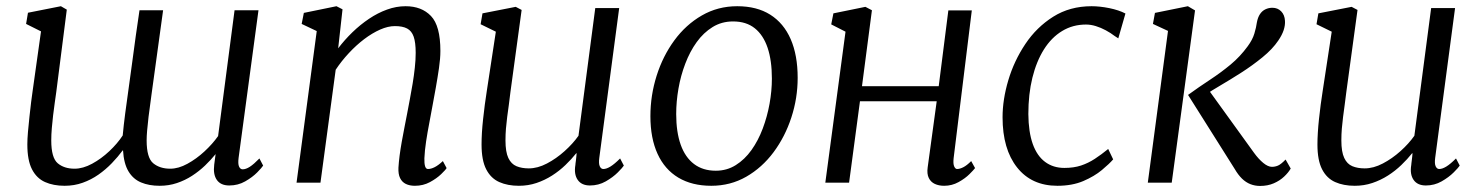

<svg xmlns="http://www.w3.org/2000/svg" viewBox="-20 -588 4770 618"><path d="M161 -291Q159 -276 156.2 -257Q153.5 -238 151 -217.2Q148.5 -196.5 146.8 -175.8Q145 -155 145 -136Q145 -80 165.8 -62.5Q186.5 -45 220 -45Q247 -45 276.5 -61Q306 -77 332 -101.5Q358 -126 375 -152Q378 -185 383 -223Q388 -261 393 -296Q399.5 -340.5 405.2 -385Q411 -429.5 417 -472.2Q423 -515 429 -555H505Q492 -461 483 -395Q474 -329 467.8 -284.8Q461.5 -240.5 458.2 -212.5Q455 -184.5 453.5 -167Q452 -149.5 452 -136Q452 -80 473.2 -62.5Q494.5 -45 528 -45Q554.5 -45 583.2 -60.8Q612 -76.5 638 -100.5Q664 -124.5 682 -150L735 -555H812L748 -80Q745.5 -60.5 749.5 -51.8Q753.5 -43 761 -43Q771.5 -43 784.2 -51.2Q797 -59.5 815 -78L827 -55Q823 -48.5 807.8 -33Q792.5 -17.5 769.2 -4.2Q746 9 718 9Q690.5 9 678 -8.8Q665.5 -26.5 669.5 -58L674 -92Q659 -73.5 640 -55.2Q621 -37 598.2 -22.2Q575.5 -7.5 549.5 1.2Q523.5 10 494 10Q459.5 10 434 -0.8Q408.5 -11.5 393.5 -36.5Q378.5 -61.5 376 -104H375Q359.5 -83 340 -62.8Q320.5 -42.5 297 -26Q273.5 -9.5 246.2 0.2Q219 10 188 10Q152 10 125 -2Q98 -14 83 -43Q68 -72 68 -123Q68 -140 70 -163.5Q72 -187 74.8 -212.2Q77.5 -237.5 80.2 -259.5Q83 -281.5 85 -295L112 -487L64 -511L70 -547L176 -568L195 -557Z M1068.5 -432.5Q1089 -459.5 1114.2 -484Q1139.5 -508.5 1167.8 -527.5Q1196 -546.5 1225.8 -557.2Q1255.5 -568 1285.5 -568Q1337 -568 1367.2 -536.5Q1397.5 -505 1397.5 -424Q1397.5 -400 1393 -369Q1388.5 -338 1382.8 -306Q1377 -274 1372 -247Q1367.5 -222 1361.8 -192.2Q1356 -162.5 1351.5 -132.8Q1347 -103 1346 -78.5Q1345.5 -62 1348.2 -53Q1351 -44 1357.5 -44Q1367.5 -44 1379.2 -50Q1391 -56 1405.5 -69.5L1417.5 -47Q1414.5 -41.5 1400 -27.5Q1385.5 -13.5 1363.8 -1.8Q1342 10 1315.5 10Q1298.5 10 1286.2 4Q1274 -2 1267.8 -14.8Q1261.5 -27.5 1262.5 -48.5Q1263.5 -65.5 1266.2 -87Q1269 -108.5 1273.2 -132Q1277.5 -155.5 1282 -178.8Q1286.5 -202 1290.5 -222.5Q1294.5 -244 1299.2 -268.5Q1304 -293 1308.2 -319Q1312.5 -345 1315.2 -370.2Q1318 -395.5 1318 -418Q1318 -451.5 1311.5 -470Q1305 -488.5 1290.5 -496.2Q1276 -504 1251 -504Q1229 -504 1203.5 -492.8Q1178 -481.5 1152.2 -462Q1126.5 -442.5 1102.8 -417Q1079 -391.5 1060.5 -363.5L1011.5 0H934.5L999.5 -488L951 -511L958 -546.5L1063 -568L1082.5 -558Z M1650 10Q1614 10 1587 -2Q1560 -14 1545 -43Q1530 -72 1530 -123Q1530 -140.5 1531.2 -161.2Q1532.5 -182 1535 -205Q1537.5 -228 1540.5 -251.2Q1543.5 -274.5 1547 -296L1576 -486L1527 -510L1533 -545L1640 -566L1659 -556L1623 -292Q1620.5 -270.5 1617.8 -250.5Q1615 -230.5 1612.5 -211.5Q1610 -192.5 1608.5 -173.8Q1607 -155 1607 -136Q1607 -99 1616.2 -79.5Q1625.5 -60 1642.5 -53Q1659.5 -46 1682 -46Q1710.5 -46 1740.5 -61.8Q1770.5 -77.5 1797.2 -101.5Q1824 -125.5 1842 -151L1896 -562H1973L1909 -80Q1906.5 -61.5 1910.5 -52.8Q1914.5 -44 1922 -44Q1932 -44 1945 -52Q1958 -60 1976 -78L1988 -55Q1984 -48.5 1968.5 -33Q1953 -17.5 1929.8 -4.2Q1906.5 9 1879 9Q1852 9 1839.5 -9Q1827 -27 1832 -57Q1832 -58.5 1832.5 -62.5Q1833 -66.5 1833.8 -72Q1834.5 -77.5 1835 -83.2Q1835.5 -89 1836 -94L1835 -95Q1819.5 -75.5 1800 -56.8Q1780.5 -38 1757 -23Q1733.5 -8 1706.8 1Q1680 10 1650 10Z M2353 -568Q2416 -568 2459.2 -540.8Q2502.5 -513.5 2525 -462Q2547.5 -410.5 2547.5 -337.5Q2547.5 -272 2527.2 -210Q2507 -148 2470 -98.2Q2433 -48.5 2382 -19.2Q2331 10 2269.5 10Q2207.5 10 2163.5 -16.2Q2119.5 -42.5 2096.5 -92.8Q2073.5 -143 2073.5 -214Q2073.5 -281 2093.5 -344.2Q2113.5 -407.5 2150.5 -458Q2187.5 -508.5 2239 -538.2Q2290.5 -568 2353 -568ZM2339.5 -519Q2303 -519 2273.8 -501Q2244.5 -483 2222.5 -452.5Q2200.5 -422 2185.8 -383.2Q2171 -344.5 2163.8 -302.8Q2156.5 -261 2156.5 -221Q2156.5 -163 2171 -122.2Q2185.5 -81.5 2214 -60Q2242.5 -38.5 2284 -38.5Q2319.5 -38.5 2348.2 -56.5Q2377 -74.5 2398.8 -105Q2420.5 -135.5 2435 -174Q2449.5 -212.5 2457 -254Q2464.5 -295.5 2464.5 -335Q2464.5 -393 2450.8 -434Q2437 -475 2409.5 -497Q2382 -519 2339.5 -519Z M3049.5 -79Q3047.5 -61 3051.2 -52.5Q3055 -44 3060.5 -44Q3069.5 -44 3080.8 -49.8Q3092 -55.5 3106 -69.5L3118.5 -47Q3114.5 -41.5 3100.5 -27.5Q3086.5 -13.5 3065.2 -1.8Q3044 10 3019 10Q3002 10 2989 4Q2976 -2 2969.5 -15.2Q2963 -28.5 2966 -49.5L2995 -262H2748L2713 0H2636.5L2701.5 -486L2655.5 -509.5L2662.5 -545L2765.5 -566L2786.5 -555L2754.5 -310.5H3001.5L3032.5 -554.5H3108Z M3383.5 10Q3300.5 10 3253.8 -49Q3207 -108 3207 -210.5Q3207 -267.5 3225.5 -329.8Q3244 -392 3280.2 -446.2Q3316.5 -500.5 3370 -534.2Q3423.5 -568 3493.5 -568Q3520 -568 3550.8 -561.8Q3581.5 -555.5 3602.5 -544.5L3579.5 -464.5L3568 -472Q3555 -482 3539.2 -490.5Q3523.5 -499 3507.2 -504Q3491 -509 3475.5 -509Q3433 -509 3398.8 -488.2Q3364.5 -467.5 3340.2 -429Q3316 -390.5 3303 -337.8Q3290 -285 3290 -221Q3290.5 -163 3304.2 -124.5Q3318 -86 3344 -66.8Q3370 -47.5 3406 -47.5Q3436 -47.5 3459.5 -55.2Q3483 -63 3504 -76.8Q3525 -90.5 3547 -108.5L3563 -75Q3551 -61 3526.8 -40.8Q3502.5 -20.5 3466.8 -5.2Q3431 10 3383.5 10Z M3674.5 0 3739.5 -488.5 3691 -511 3697.5 -546.5 3803.5 -568 3826.5 -554.5 3751.5 0ZM4036 10.5Q4019.5 10.5 4004.8 4.8Q3990 -1 3977.5 -13.2Q3965 -25.5 3954 -44.5L3804 -282.5Q3840 -308.5 3875 -331.5Q3910 -354.5 3941 -380.2Q3972 -406 3996 -439Q4011.5 -460 4017.5 -480Q4023.5 -500 4025.5 -515.5Q4028.5 -532 4035.5 -542.5Q4042.5 -553 4053 -558Q4063.5 -563 4075.5 -563Q4092.5 -563 4103.8 -551.5Q4115 -540 4116 -521Q4117 -507 4111.8 -491Q4106.5 -475 4094.5 -457.5Q4076 -430 4043.5 -403.5Q4011 -377 3975 -354Q3939 -331 3908.2 -313Q3877.5 -295 3862.5 -284.5L3860.5 -312L4016.5 -96Q4031 -76 4046.2 -63.5Q4061.5 -51 4074 -51Q4084 -51 4093.5 -55Q4103 -59 4118 -74.5L4134.5 -45.5Q4127 -32.5 4113.2 -19.5Q4099.5 -6.5 4080 2Q4060.5 10.5 4036 10.5Z M4340.5 10Q4304.5 10 4277.5 -2Q4250.5 -14 4235.5 -43Q4220.5 -72 4220.5 -123Q4220.5 -140.5 4221.8 -161.2Q4223 -182 4225.5 -205Q4228 -228 4231 -251.2Q4234 -274.5 4237.5 -296L4266.5 -486L4217.5 -510L4223.5 -545L4330.5 -566L4349.5 -556L4313.5 -292Q4311 -270.5 4308.2 -250.5Q4305.5 -230.5 4303 -211.5Q4300.5 -192.5 4299 -173.8Q4297.5 -155 4297.5 -136Q4297.5 -99 4306.8 -79.5Q4316 -60 4333 -53Q4350 -46 4372.5 -46Q4401 -46 4431 -61.8Q4461 -77.5 4487.8 -101.5Q4514.5 -125.5 4532.5 -151L4586.5 -562H4663.5L4599.5 -80Q4597 -61.5 4601 -52.8Q4605 -44 4612.5 -44Q4622.5 -44 4635.5 -52Q4648.5 -60 4666.5 -78L4678.5 -55Q4674.5 -48.5 4659 -33Q4643.5 -17.5 4620.2 -4.2Q4597 9 4569.5 9Q4542.5 9 4530 -9Q4517.5 -27 4522.5 -57Q4522.5 -58.5 4523 -62.5Q4523.5 -66.5 4524.2 -72Q4525 -77.5 4525.5 -83.2Q4526 -89 4526.5 -94L4525.5 -95Q4510 -75.5 4490.5 -56.8Q4471 -38 4447.5 -23Q4424 -8 4397.2 1Q4370.5 10 4340.5 10Z"/></svg>

Font: Merriweather Light
Style: Italic
Weight: 300
Italic angle: -7.8°
Designer: Eben Sorkin
Foundry: Eben Sorkin
Version: Version 2.101